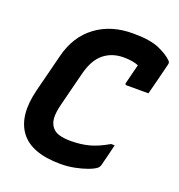

<svg xmlns="http://www.w3.org/2000/svg" viewBox="-133 -832 899 963"><g transform="rotate(20 316.5 -350.0)"><path d="M296 20Q139 20 79.5 -60.5Q20 -141 57 -287L108 -488Q136 -600 217.5 -660.5Q299 -721 417 -720Q506 -720 555 -698.5Q604 -677 628 -652Q635 -645 632 -634Q623 -598 611.5 -551.5Q600 -505 589 -464H473Q462 -464 465 -475Q471 -497 476.5 -520.5Q482 -544 491 -578Q460 -591 411 -591Q350 -591 306.5 -556.5Q263 -522 243 -445L196 -260Q185 -216 186.5 -187Q188 -158 204 -138Q218 -120 243.5 -113Q269 -106 303 -106Q358 -106 402.5 -118Q447 -130 500 -161H519Q512 -130 505 -102.5Q498 -75 490 -44Q487 -34 480 -28Q465 -16 435 -5Q405 6 368.5 13Q332 20 296 20Z"/></g></svg>

Font: Recursive Sn Lnr St
Style: Bold Italic
Weight: 700
Italic angle: -15°
Version: Version 1.079;hotconv 1.0.112;makeotfexe 2.5.65598; ttfautoh